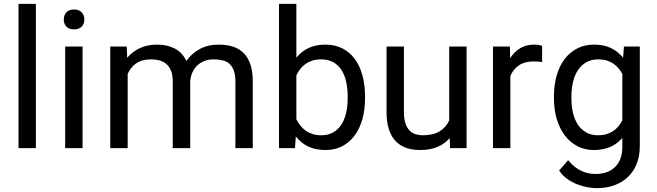

<svg xmlns="http://www.w3.org/2000/svg" viewBox="-20 -770 3414 998"><path d="M166.5 0V-750H76.2V0Z M409.2 0V-528.3H318.8V0ZM311.5 -668.5C311.5 -653.8 316 -641.6 325 -631.8C333.9 -622.1 347.2 -617.2 364.7 -617.2C382.3 -617.2 395.7 -622.1 404.8 -631.8C413.9 -641.6 418.5 -653.8 418.5 -668.5C418.5 -683.1 413.9 -695.5 404.8 -705.6C395.7 -715.7 382.3 -720.7 364.7 -720.7C347.2 -720.7 333.9 -715.7 325 -705.6C316 -695.5 311.5 -683.1 311.5 -668.5Z M638.7 -528.3H553.2V0H643.6V-385.7C653.3 -408.2 668 -426.4 687.5 -440.4C707 -454.4 732.9 -461.4 765.1 -461.4C782.4 -461.4 797.9 -459.3 811.8 -455.1C825.6 -450.8 837.4 -444.2 847.2 -435.1C856.9 -425.9 864.5 -414.1 869.9 -399.7C875.2 -385.2 877.9 -367.7 877.9 -347.2V0H968.8V-350.6C970.4 -365.9 974.2 -380.3 980.2 -393.8C986.2 -407.3 994.4 -419 1004.6 -429C1014.9 -438.9 1027.2 -446.8 1041.5 -452.6C1055.8 -458.5 1072.3 -461.4 1090.8 -461.4C1107.7 -461.4 1123.2 -459.7 1137.2 -456.3C1151.2 -452.9 1163.1 -446.8 1172.9 -438C1182.6 -429.2 1190.2 -417.5 1195.6 -402.8C1200.9 -388.2 1203.6 -369.8 1203.6 -347.7V0H1293.9V-347.2C1293.9 -380.4 1290 -409 1282.2 -433.1C1274.4 -457.2 1262.9 -477.1 1247.8 -492.7C1232.7 -508.3 1214.2 -519.8 1192.4 -527.1C1170.6 -534.4 1145.5 -538.1 1117.2 -538.1C1078.8 -538.1 1045.5 -530.3 1017.3 -514.6C989.2 -499 966.3 -478.5 948.7 -453.1C934.7 -482.7 914.6 -504.3 888.4 -517.8C862.2 -531.3 832 -538.1 797.9 -538.1C763.3 -538.1 733.2 -532.1 707.3 -520C681.4 -508 659.3 -491.2 641.1 -469.7Z M1877.4 -258.3V-268.6C1877.4 -308.9 1872.9 -345.6 1863.8 -378.7C1854.7 -411.7 1841.4 -440 1824 -463.6C1806.6 -487.2 1785.1 -505.5 1759.5 -518.6C1734 -531.6 1704.6 -538.1 1671.4 -538.1C1637.9 -538.1 1608.7 -532.2 1584 -520.5C1559.2 -508.8 1538.1 -492 1520.5 -470.2V-750H1430.2V0H1513.2L1517.6 -61C1535.2 -38.2 1556.6 -20.8 1582 -8.5C1607.4 3.7 1637.5 9.8 1672.4 9.8C1704.9 9.8 1733.9 3.1 1759.3 -10.3C1784.7 -23.6 1806.2 -42.2 1823.7 -66.2C1841.3 -90.1 1854.7 -118.4 1863.8 -151.1C1872.9 -183.8 1877.4 -219.6 1877.4 -258.3ZM1787.1 -268.6V-258.3C1787.1 -231.9 1784.5 -207.1 1779.3 -183.8C1774.1 -160.6 1766 -140.3 1754.9 -123C1743.8 -105.8 1729.7 -92.1 1712.4 -82C1695.1 -71.9 1674.3 -66.9 1649.9 -66.9C1633.3 -66.9 1618.3 -69 1605 -73.2C1591.6 -77.5 1579.7 -83.3 1569.1 -90.8C1558.5 -98.3 1549.2 -107.1 1541.3 -117.2C1533.3 -127.3 1526.4 -138.2 1520.5 -149.9V-378.4C1526 -390.1 1532.7 -401 1540.5 -411.1C1548.3 -421.2 1557.5 -430 1568.1 -437.5C1578.7 -445 1590.7 -450.8 1604 -455.1C1617.4 -459.3 1632.3 -461.4 1648.9 -461.4C1674.3 -461.4 1695.8 -456.3 1713.4 -446C1731 -435.8 1745.2 -421.9 1756.1 -404.3C1767 -386.7 1774.9 -366.3 1779.8 -343C1784.7 -319.7 1787.1 -294.9 1787.1 -268.6Z M2317.4 -52.2 2319.3 0H2405.3V-528.3H2314.9V-144C2304.5 -120.6 2288.2 -101.9 2265.9 -87.9C2243.6 -73.9 2214 -66.9 2177.2 -66.9C2164.9 -66.9 2152.8 -68.6 2141.1 -72C2129.4 -75.4 2119 -81.6 2109.9 -90.6C2100.7 -99.5 2093.4 -111.7 2087.9 -127.2C2082.4 -142.7 2079.6 -162.3 2079.6 -186V-528.3H1989.3V-187C1989.3 -151.9 1993.4 -121.8 2001.7 -96.9C2010 -72 2021.8 -51.7 2037.1 -35.9C2052.4 -20.1 2070.6 -8.5 2091.8 -1.2C2113 6.1 2136.6 9.8 2162.6 9.8C2198.4 9.8 2229 4.3 2254.4 -6.6C2279.8 -17.5 2300.8 -32.7 2317.4 -52.2Z M2797.9 -447.3V-531.2C2794.6 -532.9 2788.7 -534.4 2780.3 -535.9C2771.8 -537.4 2764.3 -538.1 2757.8 -538.1C2728.5 -538.1 2703.6 -531.7 2683.1 -519C2662.6 -506.3 2645.5 -489.1 2631.8 -467.3L2630.4 -528.3H2542.5V0H2632.8V-375C2642.6 -398.1 2657.3 -416.5 2677 -430.2C2696.7 -443.8 2722.2 -450.7 2753.4 -450.7C2761.9 -450.7 2769.4 -450.4 2776.1 -450C2782.8 -449.5 2790 -448.6 2797.9 -447.3Z M2859.4 -268.6V-258.3C2859.4 -219.6 2864.3 -183.8 2874 -151.1C2883.8 -118.4 2897.7 -90.1 2915.8 -66.2C2933.8 -42.2 2955.6 -23.6 2981.2 -10.3C3006.8 3.1 3035.3 9.8 3066.9 9.8C3099.4 9.8 3127.8 4.4 3152.1 -6.3C3176.4 -17.1 3197.3 -32.6 3214.8 -52.7V-6.8C3214.8 16.3 3211.6 36.5 3205.1 54C3198.6 71.4 3189.2 86.1 3177 98.1C3164.8 110.2 3150.1 119.2 3132.8 125.2C3115.6 131.3 3096.4 134.3 3075.2 134.3C3063.2 134.3 3051 133.1 3038.8 130.6C3026.6 128.2 3014.6 124.2 3002.7 118.7C2990.8 113.1 2979 105.8 2967.3 96.7C2955.6 87.6 2944.2 76.2 2933.1 62.5L2886.2 116.7C2897.9 134 2912.1 148.4 2928.7 160.2C2945.3 171.9 2962.6 181.2 2980.7 188.2C2998.8 195.2 3016.7 200.3 3034.4 203.4C3052.2 206.5 3067.9 208 3081.5 208C3114.7 208 3145 203.1 3172.4 193.4C3199.7 183.6 3223.3 169.4 3243.2 150.6C3263 131.9 3278.4 109 3289.3 81.8C3300.2 54.6 3305.7 23.6 3305.7 -11.2V-528.3H3223.1L3218.8 -469.7C3201.2 -491.9 3180 -508.8 3155.3 -520.5C3130.5 -532.2 3101.4 -538.1 3067.9 -538.1C3035.6 -538.1 3006.7 -531.6 2981 -518.6C2955.2 -505.5 2933.3 -487.2 2915.3 -463.6C2897.2 -440 2883.4 -411.7 2873.8 -378.7C2864.2 -345.6 2859.4 -308.9 2859.4 -268.6ZM2950.2 -258.3V-268.6C2950.2 -294.9 2952.9 -319.7 2958.3 -343C2963.6 -366.3 2972 -386.7 2983.4 -404.3C2994.8 -421.9 3009.3 -435.8 3026.9 -446C3044.4 -456.3 3065.6 -461.4 3090.3 -461.4C3106 -461.4 3120.1 -459.6 3132.8 -455.8C3145.5 -452.1 3157 -446.8 3167.2 -439.9C3177.5 -433.1 3186.5 -425 3194.3 -415.8C3202.1 -406.5 3209 -396.5 3214.8 -385.7V-144.5C3209 -133.1 3202.1 -122.7 3194.3 -113.3C3186.5 -103.8 3177.5 -95.7 3167.2 -88.9C3157 -82 3145.4 -76.7 3132.6 -72.8C3119.7 -68.8 3105.3 -66.9 3089.4 -66.9C3064.9 -66.9 3043.9 -71.9 3026.4 -82C3008.8 -92.1 2994.4 -105.8 2983.2 -123C2971.9 -140.3 2963.6 -160.6 2958.3 -183.8C2952.9 -207.1 2950.2 -231.9 2950.2 -258.3Z"/></svg>

Font: Dirooz FD
Style: FD
Weight: 400
Foundry: DejaVu fonts team - Redesigned by Saber Rastikerdar
Version: Version 0.2.1